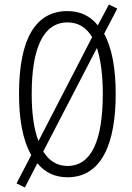

<svg xmlns="http://www.w3.org/2000/svg" viewBox="-20 -773 584 848"><path d="M491 -358C491 -469 475 -560 440 -624L498 -735L461 -753L412 -661C379 -702 335 -724 278 -724C138 -724 64 -603 64 -359C64 -250 79 -157 118 -88L53 37L90 55L145 -52C177 -13 221 10 278 10C431 10 491 -143 491 -358ZM120 -358C120 -562 172 -674 278 -674C326 -674 361 -652 387 -609L150 -150C130 -201 120 -271 120 -358ZM434 -358C434 -149 382 -40 278 -40C233 -40 197 -62 171 -104L408 -561C425 -510 434 -441 434 -358Z"/></svg>

Font: Noto Sans Gujarati ExtraCondensed Light
Style: Regular
Weight: 300
Width: 2
Designer: Jelle Bosma - Monotype Design Team, Universal Thirst
Foundry: Monotype Imaging Inc.
Version: Version 2.106